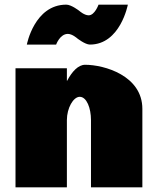

<svg xmlns="http://www.w3.org/2000/svg" viewBox="-20 -807 680 827"><path d="M312.4 -642C312.4 -642 346.6 -615 367.2 -615C498.2 -615 530.7 -787 530.7 -787H404.4C404.4 -787 388.2 -741 361.9 -741C342.9 -741 321.8 -760 321.8 -760C321.8 -760 287.6 -787 265.6 -787C128.1 -787 95.6 -615 95.6 -615H221.8C221.8 -615 238.1 -661 272.3 -661C291.3 -661 312.4 -642 312.4 -642ZM268.1 0V-290C268.1 -341 295.5 -390 323.4 -390C353.5 -390 371.9 -341 371.9 -290V0H593.2V-338C593.2 -481 429.4 -528 346.6 -528C317.1 -528 290.2 -499 269.1 -459H268.1V-513H46.8V0Z"/></svg>

Font: Blink
Style: Wide
Weight: 400
Designer: Mew Too
Foundry: Cannot Into Space Fonts
Version: Version 001.000